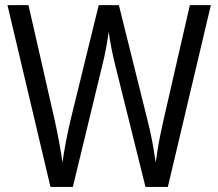

<svg xmlns="http://www.w3.org/2000/svg" viewBox="-20 -734 857 754"><path d="M808.1 -713.9 639.2 0H551.3L433.6 -473.6Q429.7 -488.8 425.8 -505.6Q421.9 -522.5 418.5 -540.3Q415 -558.1 411.9 -575.7Q408.7 -593.3 406.7 -609.4Q405.3 -597.7 402.8 -582Q400.4 -566.4 397.2 -548.6Q394 -530.8 389.9 -512Q385.7 -493.2 380.9 -474.1L266.1 0H178.2L9.3 -713.9H91.8L194.3 -264.2Q199.7 -239.7 204.3 -216.8Q209 -193.8 212.9 -172.4Q216.8 -150.9 220 -131.8Q223.1 -112.8 225.1 -95.7Q228 -115.7 231.7 -137.2Q235.4 -158.7 239.5 -180.7Q243.7 -202.6 248.3 -224.1Q252.9 -245.6 257.8 -265.6L367.7 -713.9H446.8L558.6 -264.6Q564 -243.7 568.8 -222.4Q573.7 -201.2 577.6 -179.9Q581.5 -158.7 585 -137.7Q588.4 -116.7 591.3 -95.7Q595.2 -123.5 599.9 -151.6Q604.5 -179.7 610.4 -208.3Q616.2 -236.8 622.6 -264.6L725.6 -713.9Z"/></svg>

Font: Open Sans SemiCondensed
Style: Regular
Weight: 400
Width: 4
Designer: Monotype Design Team
Foundry: Monotype Imaging Inc.
Version: Version 3.000